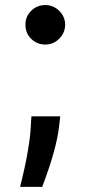

<svg xmlns="http://www.w3.org/2000/svg" viewBox="-20 -557 335 755"><path d="M158.2 -381.8Q125.5 -381.8 102.5 -404.5Q79.6 -427.2 80.1 -460Q79.6 -491.7 102.5 -514.4Q125.5 -537.1 158.2 -537.1Q189.9 -537.1 212.9 -514.4Q235.8 -491.7 236.3 -460Q235.8 -427.7 212.9 -404.8Q189.9 -381.8 158.2 -381.8ZM216.8 -99.6 212.4 -60.5Q202.6 28.8 146 177.7H59.1Q59.6 175.8 64.2 156.7Q68.8 137.7 71 127.9Q73.2 118.2 77.9 97.2Q82.5 76.2 85.4 60.1Q88.4 43.9 91.8 22.7Q95.2 1.5 97.7 -19Q100.1 -39.6 101.1 -59.6L103.5 -99.6Z"/></svg>

Font: Interop SemBd
Style: Regular
Weight: 600
Designer: Rasmus Andersson, Google, Jang Haemin
Foundry: jhaemin
Version: Version 1.007